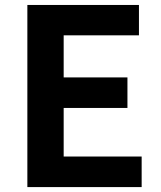

<svg xmlns="http://www.w3.org/2000/svg" viewBox="-20 -761 655 781"><path d="M91.3 0V-740.8H545.2V-617.3H239V-446.1H498.4V-321.9H239V-124.3H556.2V0Z"/></svg>

Font: Noto Sans TC Thin
Style: Regular
Weight: 100
Designer: Ryoko NISHIZUKA 西塚涼子 (kana, bopomofo & ideographs); Paul D. Hunt (Latin, Greek & Cyrillic); Sandoll Communications 산돌커뮤니
Foundry: Adobe
Version: Version 2.004-H2;hotconv 1.0.118;makeotfexe 2.5.65603